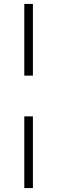

<svg xmlns="http://www.w3.org/2000/svg" viewBox="-20 -760 291 980"><path d="M104 -166H148V200H104ZM104 -374V-740H148V-374Z"/></svg>

Font: Oxanium ExtraLight ExtraLight
Style: Regular
Weight: 250
Version: Version 2.000